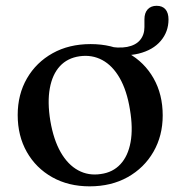

<svg xmlns="http://www.w3.org/2000/svg" viewBox="-20 -631 622 662"><path d="M561 -564Q561 -521.5 534.2 -490Q507.5 -458.5 458.2 -446.2Q409 -434 341.5 -448Q333.5 -449.5 329.5 -452.8Q325.5 -456 325.5 -461Q325.5 -467 330.2 -470.5Q335 -474 343 -472.5Q388.5 -463.5 418.2 -469.2Q448 -475 463 -493Q478 -511 478 -537.5V-564.5Q478 -586.5 489.2 -598.8Q500.5 -611 520 -611Q540 -611 550.5 -598.8Q561 -586.5 561 -564ZM292.5 -479Q366 -479 422 -447.8Q478 -416.5 509.5 -361Q541 -305.5 541 -233Q541 -163 509 -107.5Q477 -52 420.2 -20.2Q363.5 11.5 289 11.5Q216 11.5 160 -20Q104 -51.5 72.5 -107Q41 -162.5 41 -234.5Q41 -305.5 73 -360.8Q105 -416 161.5 -447.5Q218 -479 292.5 -479ZM327.5 -31Q369 -36.5 395.2 -64.8Q421.5 -93 430.2 -140.8Q439 -188.5 428 -253.5Q417.5 -318.5 392.8 -361.8Q368 -405 332.5 -424Q297 -443 254.5 -437Q212.5 -431 186.5 -402.8Q160.5 -374.5 151.8 -326.8Q143 -279 153.5 -214.5Q164.5 -149.5 189.2 -106.2Q214 -63 249.5 -43.8Q285 -24.5 327.5 -31Z"/></svg>

Font: Fraunces 16pt
Style: Regular
Weight: 400
Version: Version 1.000;[b76b70a41]